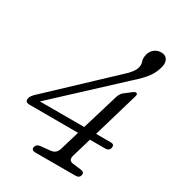

<svg xmlns="http://www.w3.org/2000/svg" viewBox="-173 -810 826 910"><g transform="rotate(30 240.5 -355.0)"><path d="M360 -414.5Q366.5 -438 379.5 -449L410 -472.5Q424.5 -485 432 -485Q444 -485 439 -467.5L366.5 -220.5H448Q466.5 -220.5 464.5 -203.5Q462.5 -182 437.5 -182H355L324 -76.5Q315.5 -47 342 -43.5L389.5 -37.5Q409 -34.5 406 -19.5Q403.5 0 381 0H160.5Q140 0 142 -18Q145 -35.5 164.5 -38L220.5 -44Q250 -47 258.5 -76.5L290 -182L23.5 -182.5Q-0.5 -182.5 2.5 -203.5Q4.5 -219.5 28.5 -240.5L339 -533Q377.5 -567 384.5 -592.5Q390 -611 384.2 -626.5Q378.5 -642 384 -664Q388.5 -683.5 404.2 -696.5Q420 -709.5 442.5 -709.5Q462.5 -709.5 473.2 -695.8Q484 -682 480 -658Q473 -623 452.2 -593.5Q431.5 -564 387.5 -525.5L59 -220.5H301.5Z"/></g></svg>

Font: Fraunces 144pt S100 Light
Style: Italic
Weight: 300
Italic angle: -16°
Version: Version 1.000; ttfautohint (v1.8.3)